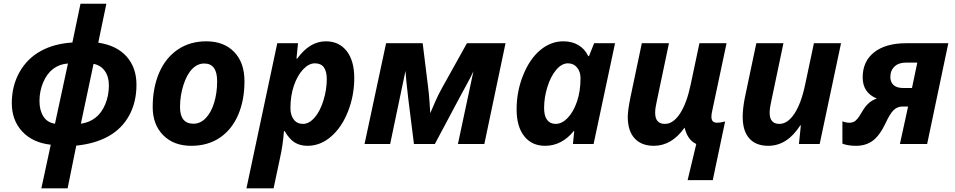

<svg xmlns="http://www.w3.org/2000/svg" viewBox="-20 -780 5175 1040"><path d="M512.2 -548.8Q611.8 -534.2 665.5 -474.1Q719.2 -414.1 719.2 -320.8Q719.2 -226.6 679.7 -154.5Q640.1 -82.5 567.6 -42Q495.1 -1.5 393.1 8.8L346.2 240.2H204.1L254.9 3.9Q156.2 -7.3 100.1 -68.1Q43.9 -128.9 43.9 -221.2Q43.9 -314.5 85.2 -388.4Q126.5 -462.4 199.5 -502.9Q272.5 -543.5 372.1 -549.8L416 -759.8H556.2ZM193.8 -232.9Q193.8 -182.6 214.8 -149.4Q235.8 -116.2 277.8 -109.9L348.1 -436Q302.7 -433.1 268.3 -407.2Q233.9 -381.3 213.9 -333.7Q193.8 -286.1 193.8 -232.9ZM418 -109.9Q463.4 -116.2 496.8 -142.1Q530.3 -168 550 -215.1Q569.8 -262.2 569.8 -317.9Q569.8 -364.7 547.6 -395.8Q525.4 -426.8 486.8 -434.1Z M1156.2 -339.8Q1156.2 -436 1086.4 -436Q1049.8 -436 1020.8 -406.2Q991.7 -376.5 973.4 -318.8Q955.1 -261.2 955.1 -200.2Q955.1 -109.9 1028.3 -109.9Q1064.9 -109.9 1094.2 -139.9Q1123.5 -169.9 1139.9 -223.4Q1156.2 -276.9 1156.2 -339.8ZM1304.2 -339.8Q1304.2 -236.8 1269.8 -157.2Q1235.4 -77.6 1170.4 -33.9Q1105.5 9.8 1016.1 9.8Q920.9 9.8 864 -47.6Q807.1 -105 807.1 -200.2Q807.1 -304.2 842 -385.5Q877 -466.8 942.9 -511.5Q1008.8 -556.2 1097.2 -556.2Q1192.9 -556.2 1248.5 -498.5Q1304.2 -440.9 1304.2 -339.8Z M1745.1 -556.2Q1816.4 -556.2 1857.7 -503.7Q1898.9 -451.2 1898.9 -356.9Q1898.9 -263.7 1865.5 -177.5Q1832 -91.3 1773.9 -40.8Q1715.8 9.8 1646 9.8Q1605.5 9.8 1576.2 -8.3Q1546.9 -26.4 1522 -69.8H1518.1Q1512.2 7.8 1497.1 74.2L1461.9 240.2H1314.9L1481.9 -545.9H1594.2L1585.9 -462.9H1590.3Q1657.7 -556.2 1745.1 -556.2ZM1686 -437Q1652.8 -437 1621.8 -404.1Q1590.8 -371.1 1572 -316.2Q1553.2 -261.2 1553.2 -194.8Q1553.2 -155.8 1571.3 -132.3Q1589.4 -108.9 1621.1 -108.9Q1653.8 -108.9 1683.6 -142.6Q1713.4 -176.3 1731.7 -235.1Q1750 -293.9 1750 -351.1Q1750 -437 1686 -437Z M2544.4 -394Q2530.8 -363.8 2510.7 -327.6Q2490.7 -291.5 2470.2 -252.9L2335.4 0H2222.2L2191.4 -246.1Q2179.7 -345.2 2176.3 -396L2093.3 0H1954.6L2071.3 -545.9H2269.5L2298.3 -313Q2303.7 -272 2305.9 -236.8Q2308.1 -201.7 2310.5 -167Q2323.2 -196.3 2339.4 -233.4Q2355.5 -270.5 2377.4 -309.1L2509.3 -545.9H2718.3L2603.5 0H2460.4Z M2932.6 9.8Q2860.8 9.8 2819.6 -42.2Q2778.3 -94.2 2778.3 -188Q2778.3 -284.7 2813.5 -372.3Q2848.6 -460 2905.8 -508.1Q2962.9 -556.2 3031.2 -556.2Q3078.6 -556.2 3113 -535.6Q3147.5 -515.1 3166.5 -476.1H3170.4L3198.2 -545.9H3311.5L3195.3 0H3083.5L3090.3 -70.8H3088.4Q3022.9 9.8 2932.6 9.8ZM2990.2 -108.9Q3023.9 -108.9 3055.2 -141.6Q3086.4 -174.3 3105.5 -230.2Q3124.5 -286.1 3124.5 -356.9Q3124.5 -391.6 3105.7 -414.3Q3086.9 -437 3056.2 -437Q3022.9 -437 2992.9 -401.9Q2962.9 -366.7 2945.1 -309.1Q2927.2 -251.5 2927.2 -194.8Q2927.2 -151.9 2943.6 -130.4Q2960 -108.9 2990.2 -108.9Z M3603.5 -545.9 3536.6 -227.1Q3528.8 -193.8 3528.8 -168.9Q3528.8 -108.9 3581.5 -108.9Q3626.5 -108.9 3663.1 -164.6Q3699.7 -220.2 3720.7 -319.8L3768.6 -545.9H3915.5L3836.4 -172.9Q3833.5 -158.2 3833.5 -147Q3833.5 -115.2 3863.8 -115.2Q3882.8 -115.2 3907.7 -122.1L3840.8 195.8H3704.6L3751.5 0Q3704.1 -22 3688.5 -87.9H3687.5Q3618.2 9.8 3521.5 9.8Q3454.6 9.8 3417.5 -30.5Q3380.4 -70.8 3380.4 -147Q3380.4 -180.2 3394.5 -251L3456.5 -545.9Z M4076.7 -545.9H4223.6L4156.7 -227.1Q4148.9 -193.8 4148.9 -168.9Q4148.9 -108.9 4201.7 -108.9Q4246.6 -108.9 4283.2 -164.6Q4319.8 -220.2 4340.8 -319.8L4388.7 -545.9H4535.6L4419.9 0H4307.6L4317.9 -101.1H4314.9Q4244.1 9.8 4141.6 9.8Q4074.2 9.8 4038.6 -30.5Q4002.9 -70.8 4002.9 -147Q4002.9 -192.4 4014.6 -251Z M4868.7 -203.1Q4840.8 -203.1 4820.8 -183.8Q4800.8 -164.6 4778.3 -115.7Q4746.1 -46.9 4708.5 -18.6Q4670.9 9.8 4616.7 9.8Q4572.3 9.8 4543 -2V-123Q4562.5 -115.2 4580.6 -115.2Q4601.1 -115.2 4614 -126.2Q4627 -137.2 4636.7 -153.8L4651.9 -178.7Q4683.1 -231.9 4729.5 -246.1Q4652.8 -277.8 4652.8 -360.8Q4652.8 -447.8 4715.1 -496.8Q4777.3 -545.9 4888.7 -545.9H5116.7L5002 0H4854.5L4898.9 -203.1ZM4886.7 -440.9Q4848.1 -440.9 4825.4 -419.7Q4802.7 -398.4 4802.7 -362.8Q4802.7 -335.9 4819.8 -319.6Q4836.9 -303.2 4874.5 -303.2H4919.9L4948.7 -440.9Z"/></svg>

Font: Zoram GWebM
Style: Bold Italic
Weight: 700
Italic angle: -12°
Foundry: Ascender Corporation
Version: Version 1.000